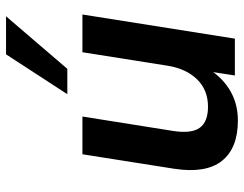

<svg xmlns="http://www.w3.org/2000/svg" viewBox="-106 -692 808 636"><g transform="rotate(-90 298.0 -374.0)"><path d="M217 10Q125 10 83 -43Q41 -96 57 -201L105 -505H230L182 -203Q173 -143 193 -116Q213 -89 262 -89Q318 -89 353 -125Q388 -161 398 -221L443 -505H568L488 0H366L382 -103H397Q368 -49 322 -19.5Q276 10 217 10ZM304 -555 436 -758H562L388 -555Z"/></g></svg>

Font: Mulish ExtraLight
Style: Bold Italic
Weight: 700
Italic angle: -9°
Version: Version 3.603